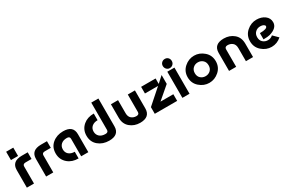

<svg xmlns="http://www.w3.org/2000/svg" viewBox="142 -2081 5109 3415"><g transform="rotate(-30 2696.5 -373.5)"><path d="M83 0V-360.8Q83 -537.1 288.1 -537.1H410.2V-400.4H288.1Q229.5 -400.4 229.5 -350.1V0ZM83 -737.3H229.5V-566.4H83Z M478.5 0V-360.8Q478.5 -537.1 683.6 -537.1H805.7V-400.4H683.6Q625 -400.4 625 -350.1V0Z M1345.2 0H1198.7V-359.4Q1198.7 -410.2 1140.1 -410.2Q1062 -410.2 1019.5 -370.6Q976.6 -331.1 976.6 -268.1Q976.6 -204.1 1020 -166Q1064.9 -127 1140.1 -127V9.8Q1008.3 9.8 924.8 -61Q830.1 -141.1 830.1 -269Q830.1 -397 919.7 -471.9Q1009.3 -546.9 1140.1 -546.9Q1345.2 -546.9 1345.2 -370.1Z M1772.5 9.8Q1641.6 9.8 1552 -65.2Q1462.4 -140.1 1462.4 -268.1Q1462.4 -396 1557.1 -476.1Q1641.1 -546.9 1772.5 -546.9V-410.2Q1697.3 -410.2 1652.3 -371.1Q1608.9 -333 1608.9 -269Q1608.9 -206.1 1651.9 -166.5Q1694.3 -127 1772.5 -127Q1831.1 -127 1831.1 -177.7V-737.3H1977.5V-167Q1977.5 9.8 1772.5 9.8Z M2407.2 9.8Q2288.1 9.3 2203.9 -61.5Q2119.6 -132.3 2119.1 -259.3V-537.1H2265.6V-267.6Q2266.1 -195.3 2307.9 -161.1Q2349.6 -127 2407.7 -127Q2465.8 -127 2465.8 -177.7V-537.1H2612.3V-167Q2612.3 9.8 2407.2 9.8Z M2710 0V-136.7L3008.3 -400.4H2739.3V-537.1H3036.6V-425.3L3160.2 -537.1V-354.5L2906.2 -136.7H3169.9V0Z M3277.3 0V-537.1H3423.8V0ZM3351.6 -756.8Q3391.6 -756.8 3417 -730.5Q3442.4 -704.1 3442.4 -664.1Q3442.4 -623.5 3416 -597.2Q3388.7 -569.8 3349.6 -569.8Q3310.5 -569.8 3284.4 -597.9Q3258.3 -626 3258.3 -664.8Q3258.3 -703.6 3285.4 -730.2Q3312.5 -756.8 3351.6 -756.8Z M3829.6 9.8Q3717.8 9.8 3628.9 -68.8Q3541 -146 3541 -268.6Q3541 -390.1 3629.4 -468.8Q3717.8 -546.9 3829.6 -546.9Q3941.4 -546.9 4030.3 -468.3Q4118.2 -391.1 4118.2 -268.6Q4118.2 -147 4029.8 -68.4Q3940.9 9.8 3829.6 9.8ZM3829.6 -127Q3889.6 -127 3931.2 -166.5Q3971.2 -204.6 3971.2 -268.6Q3971.2 -334.5 3930.7 -371.6Q3889.2 -410.2 3829.6 -410.2Q3769 -410.2 3728 -370.6Q3687.5 -332 3687.5 -268.6Q3687.5 -202.6 3728 -165.5Q3770.5 -127 3829.6 -127Z M4235.4 0V-370.1Q4235.4 -546.9 4440.4 -546.9Q4559.6 -546.4 4643.8 -475.6Q4728 -404.8 4728.5 -277.8V0H4582V-269.5Q4581.5 -341.8 4539.8 -376Q4498 -410.2 4439.9 -410.2Q4381.8 -410.2 4381.8 -359.4V0Z M5310.1 -68.4Q5221.2 9.8 5109.9 9.8Q4998 9.8 4909.2 -68.8Q4821.3 -146 4821.3 -268.6Q4821.3 -390.6 4909.7 -468.8Q4998 -546.9 5110.4 -546.9Q5211.9 -546.9 5280.8 -495.1Q5349.1 -443.8 5349.1 -359.4Q5349.1 -240.7 5181.2 -191.9Q5139.2 -179.7 5046.9 -179.7V-307.6Q5202.6 -307.6 5202.6 -361.8Q5202.6 -380.9 5177.7 -395.5Q5152.3 -410.2 5109.9 -410.2Q5049.3 -410.2 5008.3 -370.6Q4967.8 -332 4967.8 -268.6Q4967.8 -202.6 5008.3 -165.5Q5050.8 -127 5109.9 -127Q5169.9 -127 5211.4 -166.5Z"/></g></svg>

Font: New Shape
Style: Bold
Weight: 700
Designer: Wojciech Kalinowski "wmk69" (wmk69@o2.pl)
Foundry: Wojciech Kalinowski "wmk69" (wmk69@o2.pl)
Version: Version 2.1.1; 2021-05-14